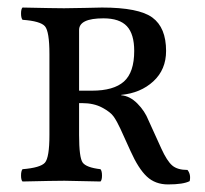

<svg xmlns="http://www.w3.org/2000/svg" viewBox="-20 -482 546 512"><path d="M337.9 -346.2Q337.9 -391.1 318.4 -412.1Q298.8 -433.1 255.9 -433.1Q190.9 -433.1 190.9 -401.9V-240.2H225.1Q283.2 -240.2 310.5 -264.6Q337.9 -289.1 337.9 -346.2ZM190.9 -122.1Q190.9 -62 200.4 -48.6Q210 -35.2 248 -30.8Q252 -25.9 252 -13.9Q252 -2 248 2Q162.1 0 151.9 0Q124 0 40 2Q36.1 -2 36.1 -13.9Q36.1 -25.9 40 -30.8Q87.9 -34.7 99.9 -48.3Q111.8 -62 111.8 -122.1V-337.9Q111.8 -397.9 99.9 -411.9Q87.9 -425.8 40 -429.2Q36.1 -434.1 36.1 -446Q36.1 -458 40 -461.9Q126 -460 150.9 -460Q171.9 -460 206.5 -460.9Q241.2 -461.9 252 -461.9Q350.1 -461.9 386.5 -435.1Q422.9 -408.2 422.9 -346.2Q422.9 -296.4 388.9 -265.1Q355 -233.9 303.2 -229V-228Q326.2 -226.1 346.2 -206.1Q366.2 -186 376 -161.1L410.2 -85.9Q425.3 -52.7 439.2 -40.8Q453.1 -28.8 480 -28.8Q489.7 -16.6 485.8 1Q468.8 9.8 428.2 9.8Q394 9.8 371.6 -11.2Q349.1 -32.2 328.1 -79.1L300.8 -139.2Q292 -158.2 283.4 -170.7Q274.9 -183.1 252.4 -195.1Q230 -207 199.2 -207H190.9Z"/></svg>

Font: Linux Libertine Capitals
Style: Small Caps
Weight: 400
Designer: Philipp H. Poll
Foundry: Philipp H. Poll
Version: Version 5.1.3